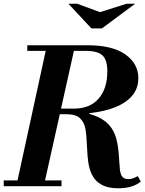

<svg xmlns="http://www.w3.org/2000/svg" viewBox="-21 -996 773 1027"><path d="M66 0 230 -754H381L213 0ZM-1 0V-31H308V0ZM612 11Q564 11 533.5 -2.5Q503 -16 485 -39.5Q467 -63 458.5 -94Q450 -125 447.5 -160.5Q445 -196 443 -233Q442 -272 436 -306.5Q430 -341 407.5 -363Q385 -385 334 -385L457 -391V-387Q502 -374 531 -354.5Q560 -335 577.5 -308Q595 -281 603.5 -244.5Q612 -208 615 -161Q618 -127 619.5 -99Q621 -71 630.5 -54.5Q640 -38 666 -38Q680 -38 691.5 -42.5Q703 -47 716 -54L732 -25Q714 -9 684 1Q654 11 612 11ZM182 -385V-415H374Q460 -415 506.5 -468.5Q553 -522 553 -614Q553 -652 543 -676.5Q533 -701 507.5 -712.5Q482 -724 434 -724H125V-754H446Q581 -754 650 -704.5Q719 -655 719 -578Q719 -485 622.5 -435Q526 -385 346 -385ZM468 -844 345 -976H392L514 -931L656 -976H702L524 -844Z"/></svg>

Font: Libre Bodoni
Style: Italic
Weight: 400
Italic angle: -13°
Designer: Pablo Impallari, Rodrigo Fuenzalida
Foundry: Impallari Type
Version: Version 2.005;gftools[0.9.23]